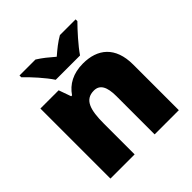

<svg xmlns="http://www.w3.org/2000/svg" viewBox="-201 -919 1072 1072"><g transform="rotate(-45 335.0 -383.0)"><path d="M240 -606H432C463 -652 523 -718 557 -752V-766H433C398 -746 370 -723 335 -693C300 -723 275 -744 240 -766H114V-752C152 -716 210 -652 240 -606ZM412 -563C334 -563 278 -532 243 -480H236L210 -553H66V0H257V-242C257 -352 276 -413 348 -413C395 -413 415 -375 415 -302V0H606V-360C606 -502 526 -563 412 -563Z"/></g></svg>

Font: Noto Sans Sinhala Black
Style: Regular
Weight: 900
Designer: Jelle Bosma - Monotype Design Team
Foundry: Monotype Imaging Inc.
Version: Version 2.006